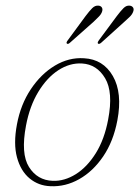

<svg xmlns="http://www.w3.org/2000/svg" viewBox="-20 -651 493 679"><path d="M277 -445Q345 -441.5 379.2 -382Q413.5 -322.5 395 -225Q381 -151 345 -98Q309 -45 260.2 -17.5Q211.5 10 158.5 7.5Q116 6 84.5 -20.2Q53 -46.5 40 -94.8Q27 -143 40 -211.5Q53 -281.5 89 -335.5Q125 -389.5 174.2 -419Q223.5 -448.5 277 -445ZM166.5 -11.5Q208 -10 248 -35Q288 -60 318.8 -109.2Q349.5 -158.5 362.5 -228.5Q381 -325 351.8 -374.2Q322.5 -423.5 270 -426.5Q227 -429 186.5 -402.8Q146 -376.5 115.5 -326.2Q85 -276 72 -207Q53 -107.5 82.5 -60.5Q112 -13.5 166.5 -11.5ZM393 -594Q406.5 -612 416.8 -622.2Q427 -632.5 439 -631Q447 -630 450.8 -624Q454.5 -618 450.5 -608.5Q447 -599.5 438.8 -591.5Q430.5 -583.5 421 -575L338 -500Q330.5 -493.5 326.5 -497Q323.5 -500 330 -509ZM282.5 -594Q296 -612 306.2 -622.2Q316.5 -632.5 329 -631Q337 -630 340.5 -624Q344 -618 340.5 -608.5Q337 -599.5 328.8 -591.5Q320.5 -583.5 311.5 -574.5L227.5 -500Q220.5 -493.5 216.5 -497Q213 -500 220 -509Z"/></svg>

Font: Fraunces 72pt Soft Thin
Style: Italic
Weight: 100
Italic angle: -16°
Version: Version 1.000;[0bf87f6ff]